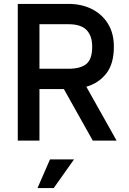

<svg xmlns="http://www.w3.org/2000/svg" viewBox="-20 -720 658 983"><path d="M71 -700H331Q397 -700 449.5 -674Q502 -648 532.5 -599Q563 -550 563 -481Q563 -393 524 -343.5Q485 -294 422 -276L577 0H455L307 -264H182V0H71ZM331 -596H182V-368H331Q392 -368 422 -392.5Q452 -417 452 -481Q452 -537 423 -566.5Q394 -596 331 -596ZM236 96H359L255 243H172Z"/></svg>

Font: Haskoy SemiBold
Style: Regular
Weight: 600
Designer: Ertekin Erdin
Foundry: Ertekin Erdin
Version: Version 1.500; ttfautohint (v1.8.3)